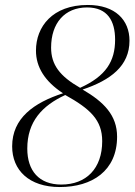

<svg xmlns="http://www.w3.org/2000/svg" viewBox="-20 -744 543 774"><path d="M221 10C351 10 452 -55 452 -193C452 -279 399 -333 313 -383C426 -421 502 -478 502 -580C502 -663 445 -724 334 -724C191 -724 125 -636 125 -540C125 -473 161 -416 234 -368C117 -330 29 -268 29 -154C29 -58 97 10 221 10ZM303 -390C221 -437 186 -483 186 -552C186 -651 241 -714 331 -714C414 -714 444 -659 444 -584C444 -497 407 -437 303 -390ZM227 0C137 0 90 -56 90 -145C90 -254 150 -318 243 -361C344 -305 392 -260 392 -175C392 -65 328 0 227 0Z"/></svg>

Font: Noto Serif Display SemiCondensed Light
Style: Italic
Weight: 300
Width: 4
Italic angle: -12°
Designer: Monotype Design Team
Foundry: Monotype Imaging Inc.
Version: Version 2.009